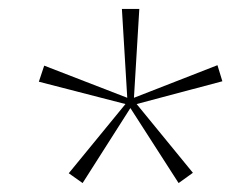

<svg xmlns="http://www.w3.org/2000/svg" viewBox="-20 -483 554 430"><path d="M380 -73 272 -241 165 -73 134 -95 261 -250 67 -300 79 -336 265 -264 253 -463H292L280 -264L467 -337L478 -301L286 -250L412 -96Z"/></svg>

Font: Genos Thin Thin
Style: Italic
Weight: 250
Italic angle: -8°
Version: Version 1.010